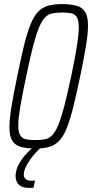

<svg xmlns="http://www.w3.org/2000/svg" viewBox="-20 -716 449 936"><path d="M153 8Q108 8 80 -0.5Q52 -9 39 -31.5Q26 -54 26 -95Q26 -135 36 -196Q46 -257 64 -344Q82 -434 97.5 -496Q113 -558 129 -597.5Q145 -637 165.5 -658.5Q186 -680 214 -688Q242 -696 281 -696Q326 -696 354.5 -687.5Q383 -679 396 -656.5Q409 -634 409 -592Q409 -552 399 -491.5Q389 -431 371 -344Q352 -254 336.5 -192Q321 -130 305 -90.5Q289 -51 268.5 -29.5Q248 -8 220 0Q192 8 153 8ZM152 -33Q179 -33 199 -37Q219 -41 234.5 -57Q250 -73 264 -106.5Q278 -140 293 -197.5Q308 -255 327 -344Q346 -434 355 -491.5Q364 -549 364 -582Q364 -616 355 -631.5Q346 -647 328.5 -651Q311 -655 283 -655Q256 -655 235.5 -651Q215 -647 199.5 -631Q184 -615 170 -581.5Q156 -548 141 -490.5Q126 -433 108 -344Q95 -284 86.5 -238.5Q78 -193 73.5 -160.5Q69 -128 69 -105Q69 -72 78.5 -56.5Q88 -41 106.5 -37Q125 -33 152 -33ZM121 200Q98 200 83.5 192.5Q69 185 62.5 171.5Q56 158 56 142Q56 105 84.5 63.5Q113 22 159 -11L185 -1Q167 13 146.5 37Q126 61 111 87.5Q96 114 96 135Q96 148 104.5 156.5Q113 165 134 165Q137 165 140.5 165Q144 165 151 164L143 199Q137 200 131.5 200Q126 200 121 200Z"/></svg>

Font: Saira ExtraCondensed ExtraLight
Style: Italic
Weight: 250
Width: 2
Italic angle: -12°
Designer: Hector Gatti with collaboration of the Omnibus-Type team
Foundry: Omnibus-Type
Version: Version 1.101